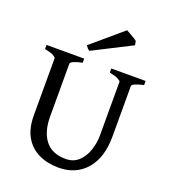

<svg xmlns="http://www.w3.org/2000/svg" viewBox="-149 -928 927 1050"><g transform="rotate(20 314.0 -403.0)"><path d="M599.1 -570.3Q567.9 -564 550.3 -555.9Q532.7 -547.9 532.7 -541V-247.1Q532.7 -123.5 472.9 -54.7Q413.1 14.2 312.5 14.2Q248.5 14.2 197.8 -9.8Q147 -33.7 117.9 -83.3Q88.9 -132.8 88.9 -209.5V-541Q88.9 -546.4 72.5 -555.2Q56.2 -564 22.5 -570.3V-594.2H241.7V-570.3Q210.4 -564 192.6 -555.9Q174.8 -547.9 174.8 -541V-234.9Q174.8 -144.5 214.4 -94.2Q253.9 -43.9 333.5 -43.9Q377.9 -43.9 407.2 -70.8Q436.5 -97.7 451.4 -140.4Q466.3 -183.1 466.3 -229.5V-541Q466.3 -546.4 449.7 -555.2Q433.1 -564 399.4 -570.3V-594.2H599.1ZM253.9 -644Q246.1 -647.5 241.2 -653.8Q236.3 -660.2 230.5 -668L409.2 -820.3Q415.5 -816.9 429.2 -809.3Q442.9 -801.8 455.8 -793.9Q468.8 -786.1 473.6 -781.2L478 -757.8Z"/></g></svg>

Font: Namdhinggo
Style: Regular
Weight: 400
Designer: Victor Gaultney
Foundry: SIL International
Version: Version 3.001